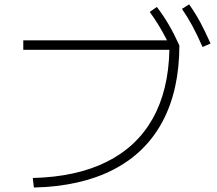

<svg xmlns="http://www.w3.org/2000/svg" viewBox="-20 -838 978 866"><path d="M744.1 -613.3H85V-656.2H733.4Q695.8 -729.5 655.3 -784.2L687.5 -806.6Q717.3 -767.6 741.5 -726.1Q765.6 -684.6 789.1 -632.8Q788.6 -431.2 712.9 -289.6Q637.2 -147.9 490.5 -72.5Q343.8 2.9 132.8 7.8L127.9 -35.2Q324.2 -40 460.4 -107.7Q596.7 -175.3 668.5 -302.7Q740.2 -430.2 744.1 -613.3ZM800.8 -797.9 833 -818.4Q860.8 -779.3 883.5 -737.1Q906.2 -694.8 929.7 -641.6L893.6 -626Q869.6 -680.7 847.7 -721.2Q825.7 -761.7 800.8 -797.9Z"/></svg>

Font: Pretendard JP ExtraLight
Style: Regular
Weight: 200
Designer: Base glyphs from Inter by Rasmus Andersson; Hangeul glyphs from Noto Sans CJK(Source Han Sans) by Jang Soo-young and Kan
Foundry: Kil Hyung-jin
Version: Version 1.309